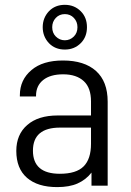

<svg xmlns="http://www.w3.org/2000/svg" viewBox="-20 -762 536 788"><path d="M374 -470.7Q421.9 -427.7 421.9 -344.7V0H355.5V-53.7Q333 -24.4 297.9 -8.8Q264.6 5.9 214.8 5.9Q134.8 5.9 90.8 -32.2Q46.9 -70.3 46.9 -142.6Q46.9 -210 91.8 -249Q136.7 -288.1 216.8 -288.1H353.5V-345.7Q353.5 -401.4 324.2 -428.7Q293.9 -457 239.3 -457Q186.5 -457 157.2 -433.6Q127.9 -410.2 127.9 -369.1V-366.2H61.5V-371.1Q61.5 -434.6 109.4 -474.6Q155.3 -513.7 238.3 -513.7Q326.2 -513.7 374 -470.7ZM323.2 -79.1Q353.5 -109.4 353.5 -171.9V-238.3H226.6Q115.2 -238.3 115.2 -143.6Q115.2 -48.8 225.6 -48.8Q293 -48.8 323.2 -79.1ZM180.7 -585Q155.3 -612.3 155.3 -650.4Q155.3 -688.5 180.7 -715.8Q206.1 -742.2 246.1 -742.2Q285.2 -742.2 311.5 -715.8Q336.9 -690.4 336.9 -650.4Q336.9 -610.4 311.5 -585Q285.2 -558.6 246.1 -558.6Q206.1 -558.6 180.7 -585ZM283.2 -612.3Q297.9 -627 297.9 -650.4Q297.9 -672.9 283.2 -688.5Q268.6 -704.1 246.1 -704.1Q223.6 -704.1 209 -688.5Q194.3 -672.9 194.3 -650.4Q194.3 -627 209 -612.3Q224.6 -596.7 246.1 -596.7Q267.6 -596.7 283.2 -612.3Z"/></svg>

Font: DINish
Style: Regular
Weight: 400
Designer: Bert Driehuis
Foundry: Playbeing
Version: Version 3.008; git-95204e4c-release